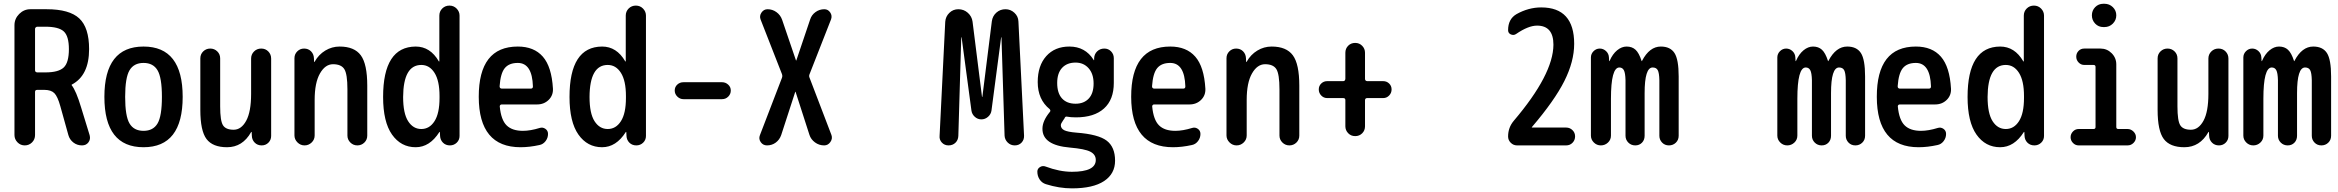

<svg xmlns="http://www.w3.org/2000/svg" viewBox="-20 -780 12540 1030"><path d="M168 -625V-403.3Q168 -392.6 179.7 -391.6H223.6Q293.9 -391.6 321.8 -418Q349.6 -444.3 349.6 -516.6Q349.6 -585.9 322.3 -611.3Q294.9 -636.7 223.6 -636.7H179.7Q175.8 -636.7 171.9 -633.3Q168 -629.9 168 -625ZM57.6 -55.7V-644.5Q57.6 -679.7 83 -705.1Q108.4 -730.5 142.6 -730.5H230.5Q352.5 -730.5 405.3 -681.2Q458 -631.8 458 -516.6Q458 -375 365.2 -326.2Q364.3 -326.2 364.3 -325.2V-323.2Q388.7 -292 415 -204.1L460.9 -54.7Q466.8 -33.2 454.6 -16.6Q442.4 0 419.9 0Q393.6 0 373.5 -15.6Q353.5 -31.2 346.7 -55.7L303.7 -210Q289.1 -262.7 271.5 -280.3Q253.9 -297.9 217.8 -297.9H179.7Q168 -297.9 168 -287.1V-55.7Q168 -32.2 151.9 -16.1Q135.7 0 112.8 0Q89.8 0 73.7 -16.6Q57.6 -33.2 57.6 -55.7Z M825.2 -402.8Q801.8 -442.4 750 -442.4Q698.2 -442.4 674.8 -402.8Q651.4 -363.3 651.4 -260.3Q651.4 -157.2 674.8 -117.7Q698.2 -78.1 750 -78.1Q801.8 -78.1 825.2 -117.7Q848.6 -157.2 848.6 -260.3Q848.6 -363.3 825.2 -402.8ZM960 -260.3Q960 9.8 750 9.8Q540 9.8 540 -260.3Q540 -530.3 750 -530.3Q960 -530.3 960 -260.3Z M1198.2 9.8Q1121.1 9.8 1087.9 -34.2Q1054.7 -78.1 1054.7 -190.4V-466.8Q1054.7 -489.3 1070.3 -504.4Q1085.9 -519.5 1107.9 -519.5Q1129.9 -519.5 1145.5 -504.4Q1161.1 -489.3 1161.1 -466.8V-209Q1161.1 -131.8 1176.3 -107.9Q1191.4 -84 1233.4 -84Q1274.4 -84 1300.8 -132.3Q1327.1 -180.7 1327.1 -276.4V-465.8Q1327.1 -488.3 1342.8 -503.9Q1358.4 -519.5 1381.3 -519.5Q1404.3 -519.5 1419.4 -503.9Q1434.6 -488.3 1434.6 -465.8V-50.8Q1434.6 -29.3 1419.9 -14.6Q1405.3 0 1383.8 0Q1361.3 0 1346.7 -14.6Q1332 -29.3 1331.1 -50.8L1330.1 -71.3Q1330.1 -72.3 1329.1 -72.3Q1327.1 -72.3 1327.1 -71.3Q1281.2 9.8 1198.2 9.8Z M1559.6 -53.7V-467.8Q1559.6 -489.3 1574.7 -504.4Q1589.8 -519.5 1611.3 -519.5Q1633.8 -519.5 1648.4 -504.9Q1663.1 -490.2 1664.1 -467.8L1665 -448.2Q1665 -447.3 1666 -447.3Q1668 -447.3 1668 -449.2Q1689.5 -487.3 1725.1 -508.8Q1760.7 -530.3 1801.8 -530.3Q1880.9 -530.3 1915.5 -483.4Q1950.2 -436.5 1950.2 -320.3V-52.7Q1950.2 -30.3 1934.6 -15.1Q1918.9 0 1897 0Q1875 0 1859.4 -15.6Q1843.8 -31.2 1843.8 -52.7V-300.8Q1843.8 -382.8 1827.1 -409.2Q1810.5 -435.5 1766.6 -435.5Q1724.6 -435.5 1696.3 -385.7Q1668 -335.9 1668 -244.1V-53.7Q1668 -31.2 1651.9 -15.6Q1635.7 0 1613.8 0Q1591.8 0 1575.7 -16.1Q1559.6 -32.2 1559.6 -53.7Z M2240.2 -431.6Q2143.6 -431.6 2142.6 -259.8Q2142.6 -171.9 2169.4 -129.9Q2196.3 -87.9 2240.2 -87.9Q2284.2 -87.9 2311 -129.9Q2337.9 -171.9 2337.9 -254.9V-264.6Q2337.9 -346.7 2311 -389.2Q2284.2 -431.6 2240.2 -431.6ZM2210 9.8Q2130.9 9.8 2083 -58.1Q2035.2 -126 2035.2 -259.8Q2035.2 -529.3 2210 -530.3Q2288.1 -530.3 2334 -451.2Q2334 -450.2 2335.9 -450.2Q2336.9 -450.2 2336.9 -451.2V-696.3Q2336.9 -718.8 2352.5 -734.4Q2368.2 -750 2391.1 -750Q2414.1 -750 2429.7 -733.9Q2445.3 -717.8 2445.3 -696.3V-50.8Q2445.3 -29.3 2430.2 -14.6Q2415 0 2393.6 0Q2371.1 0 2356.4 -14.6Q2341.8 -29.3 2340.8 -50.8L2339.8 -71.3Q2339.8 -72.3 2338.9 -72.3Q2336.9 -72.3 2336.9 -71.3Q2285.2 9.8 2210 9.8Z M2757.8 -442.4Q2710.9 -442.4 2688 -414.6Q2665 -386.7 2660.2 -317.4Q2660.2 -305.7 2670.9 -304.7H2828.1Q2838.9 -304.7 2838.9 -316.4Q2835 -442.4 2757.8 -442.4ZM2772.5 9.8Q2548.8 9.8 2548.3 -260.3Q2547.9 -530.3 2757.8 -530.3Q2844.7 -530.3 2892.1 -476.1Q2939.5 -421.9 2946.3 -304.7Q2948.2 -268.6 2923.3 -244.1Q2898.4 -219.7 2861.3 -219.7H2670.9Q2666 -219.7 2663.1 -215.8Q2660.2 -211.9 2661.1 -208Q2668 -136.7 2697.8 -107.4Q2727.5 -78.1 2785.2 -78.1Q2825.2 -78.1 2876 -93.8Q2891.6 -98.6 2905.8 -88.9Q2919.9 -79.1 2919.9 -61.5Q2919.9 -40 2906.7 -22.9Q2893.6 -5.9 2874 -2Q2820.3 9.8 2772.5 9.8Z M3240.2 -431.6Q3143.6 -431.6 3142.6 -259.8Q3142.6 -171.9 3169.4 -129.9Q3196.3 -87.9 3240.2 -87.9Q3284.2 -87.9 3311 -129.9Q3337.9 -171.9 3337.9 -254.9V-264.6Q3337.9 -346.7 3311 -389.2Q3284.2 -431.6 3240.2 -431.6ZM3210 9.8Q3130.9 9.8 3083 -58.1Q3035.2 -126 3035.2 -259.8Q3035.2 -529.3 3210 -530.3Q3288.1 -530.3 3334 -451.2Q3334 -450.2 3335.9 -450.2Q3336.9 -450.2 3336.9 -451.2V-696.3Q3336.9 -718.8 3352.5 -734.4Q3368.2 -750 3391.1 -750Q3414.1 -750 3429.7 -733.9Q3445.3 -717.8 3445.3 -696.3V-50.8Q3445.3 -29.3 3430.2 -14.6Q3415 0 3393.6 0Q3371.1 0 3356.4 -14.6Q3341.8 -29.3 3340.8 -50.8L3339.8 -71.3Q3339.8 -72.3 3338.9 -72.3Q3336.9 -72.3 3336.9 -71.3Q3285.2 9.8 3210 9.8Z M3646.5 -248Q3627.9 -248 3613.8 -261.7Q3599.6 -275.4 3599.6 -294.4Q3599.6 -313.5 3613.3 -326.2Q3627 -338.9 3646.5 -338.9H3853.5Q3872.1 -338.9 3886.2 -326.2Q3900.4 -313.5 3900.4 -294.4Q3900.4 -275.4 3886.7 -261.7Q3873 -248 3853.5 -248Z M4094.7 0Q4073.2 0 4061 -17.6Q4048.8 -35.2 4056.6 -54.7L4174.8 -362.3Q4178.7 -372.1 4174.8 -382.8L4060.5 -674.8Q4052.7 -694.3 4064.9 -712.4Q4077.1 -730.5 4097.7 -730.5Q4124 -730.5 4145.5 -714.8Q4167 -699.2 4175.8 -673.8L4250 -456.1Q4250 -455.1 4251 -455.1Q4252 -455.1 4252 -456.1L4326.2 -675.8Q4334 -700.2 4355 -715.3Q4376 -730.5 4402.3 -730.5Q4421.9 -730.5 4433.6 -713.4Q4445.3 -696.3 4438.5 -676.8L4323.2 -382.8Q4318.4 -372.1 4323.2 -362.3L4440.4 -55.7Q4447.3 -36.1 4434.6 -18.1Q4421.9 0 4401.4 0Q4374 0 4352.1 -16.1Q4330.1 -32.2 4322.3 -56.6L4248 -287.1Q4248 -288.1 4247.1 -288.1Q4246.1 -288.1 4246.1 -287.1L4170.9 -55.7Q4162.1 -30.3 4141.6 -15.1Q4121.1 0 4094.7 0Z M5068.4 0Q5046.9 0 5032.7 -15.1Q5018.6 -30.3 5020.5 -50.8L5050.8 -663.1Q5052.7 -691.4 5072.8 -710.9Q5092.8 -730.5 5121.1 -730.5Q5150.4 -730.5 5171.9 -711.4Q5193.4 -692.4 5197.3 -664.1L5248 -260.7Q5248 -259.8 5249 -259.8Q5250 -259.8 5250 -260.7L5300.8 -666Q5304.7 -694.3 5325.2 -712.4Q5345.7 -730.5 5374 -730.5Q5401.4 -730.5 5421.9 -711.4Q5442.4 -692.4 5443.4 -665L5473.6 -52.7Q5474.6 -30.3 5460.4 -15.1Q5446.3 0 5423.8 0Q5401.4 0 5385.7 -15.6Q5370.1 -31.2 5369.1 -52.7L5352.5 -579.1Q5352.5 -580.1 5351.6 -580.1Q5350.6 -580.1 5350.6 -579.1L5298.8 -186.5Q5295.9 -167 5280.3 -153.3Q5264.6 -139.6 5244.6 -139.6Q5224.6 -139.6 5209.5 -153.3Q5194.3 -167 5191.4 -186.5L5138.7 -579.1Q5138.7 -580.1 5137.7 -580.1Q5136.7 -580.1 5136.7 -579.1L5121.1 -50.8Q5120.1 -28.3 5105.5 -14.2Q5090.8 0 5068.4 0Z M5750 -444.3Q5704.1 -444.3 5677.7 -416Q5651.4 -387.7 5651.4 -335Q5651.4 -280.3 5677.2 -252Q5703.1 -223.6 5750 -223.6Q5794.9 -223.6 5820.8 -251.5Q5846.7 -279.3 5846.7 -332Q5846.7 -383.8 5819.8 -414.1Q5793 -444.3 5750 -444.3ZM5730.5 141.6Q5858.4 141.6 5858.4 78.1Q5858.4 48.8 5829.1 33.7Q5799.8 18.6 5719.7 11.7Q5571.3 -1 5572.3 -89.8Q5572.3 -130.9 5611.3 -178.7Q5618.2 -185.5 5611.3 -194.3Q5546.9 -246.1 5546.9 -339.8Q5546.9 -427.7 5592.8 -479Q5638.7 -530.3 5716.8 -530.3Q5801.8 -530.3 5846.7 -459Q5846.7 -457 5848.6 -457Q5849.6 -457 5849.6 -458V-467.8Q5850.6 -490.2 5866.2 -504.9Q5881.8 -519.5 5904.3 -519.5Q5925.8 -519.5 5940.4 -504.4Q5955.1 -489.3 5955.1 -467.8V-335Q5955.1 -245.1 5902.3 -197.8Q5849.6 -150.4 5752 -150.4Q5723.6 -150.4 5703.1 -154.3Q5694.3 -156.2 5690.4 -144.5Q5688.5 -140.6 5683.6 -134.8Q5670.9 -117.2 5670.9 -108.4Q5670.9 -90.8 5689 -81.5Q5707 -72.3 5754.9 -68.4Q5872.1 -59.6 5917 -25.4Q5961.9 8.8 5961.9 82Q5961.9 152.3 5902.8 191.4Q5843.8 230.5 5730.5 230.5Q5662.1 230.5 5590.8 208Q5569.3 201.2 5557.1 182.6Q5544.9 164.1 5544.9 140.6Q5544.9 125 5559.1 116.2Q5573.2 107.4 5588.9 113.3Q5664.1 141.6 5730.5 141.6Z M6257.8 -442.4Q6210.9 -442.4 6188 -414.6Q6165 -386.7 6160.2 -317.4Q6160.2 -305.7 6170.9 -304.7H6328.1Q6338.9 -304.7 6338.9 -316.4Q6335 -442.4 6257.8 -442.4ZM6272.5 9.8Q6048.8 9.8 6048.3 -260.3Q6047.9 -530.3 6257.8 -530.3Q6344.7 -530.3 6392.1 -476.1Q6439.5 -421.9 6446.3 -304.7Q6448.2 -268.6 6423.3 -244.1Q6398.4 -219.7 6361.3 -219.7H6170.9Q6166 -219.7 6163.1 -215.8Q6160.2 -211.9 6161.1 -208Q6168 -136.7 6197.8 -107.4Q6227.5 -78.1 6285.2 -78.1Q6325.2 -78.1 6376 -93.8Q6391.6 -98.6 6405.8 -88.9Q6419.9 -79.1 6419.9 -61.5Q6419.9 -40 6406.7 -22.9Q6393.6 -5.9 6374 -2Q6320.3 9.8 6272.5 9.8Z M6559.6 -53.7V-467.8Q6559.6 -489.3 6574.7 -504.4Q6589.8 -519.5 6611.3 -519.5Q6633.8 -519.5 6648.4 -504.9Q6663.1 -490.2 6664.1 -467.8L6665 -448.2Q6665 -447.3 6666 -447.3Q6668 -447.3 6668 -449.2Q6689.5 -487.3 6725.1 -508.8Q6760.7 -530.3 6801.8 -530.3Q6880.9 -530.3 6915.5 -483.4Q6950.2 -436.5 6950.2 -320.3V-52.7Q6950.2 -30.3 6934.6 -15.1Q6918.9 0 6897 0Q6875 0 6859.4 -15.6Q6843.8 -31.2 6843.8 -52.7V-300.8Q6843.8 -382.8 6827.1 -409.2Q6810.5 -435.5 6766.6 -435.5Q6724.6 -435.5 6696.3 -385.7Q6668 -335.9 6668 -244.1V-53.7Q6668 -31.2 6651.9 -15.6Q6635.7 0 6613.8 0Q6591.8 0 6575.7 -16.1Q6559.6 -32.2 6559.6 -53.7Z M7099.6 -253.9Q7081.1 -253.9 7067.9 -267.6Q7054.7 -281.2 7054.7 -300.3Q7054.7 -319.3 7067.9 -332Q7081.1 -344.7 7099.6 -344.7H7185.5Q7196.3 -344.7 7197.3 -357.4V-497.1Q7197.3 -519.5 7212.4 -534.7Q7227.5 -549.8 7250 -549.8Q7272.5 -549.8 7287.6 -534.2Q7302.7 -518.6 7302.7 -497.1V-357.4Q7302.7 -345.7 7314.5 -344.7H7400.4Q7418.9 -344.7 7432.1 -332Q7445.3 -319.3 7445.3 -300.3Q7445.3 -281.2 7432.1 -267.6Q7418.9 -253.9 7400.4 -253.9H7314.5Q7303.7 -253.9 7302.7 -243.2V-102.5Q7302.7 -80.1 7287.6 -64.9Q7272.5 -49.8 7250 -49.8Q7227.5 -49.8 7212.4 -65.4Q7197.3 -81.1 7197.3 -102.5V-243.2Q7197.3 -253.9 7185.5 -253.9Z M8070.3 -47.9Q8070.3 -95.7 8100.6 -131.8Q8312.5 -380.9 8313.5 -540Q8313.5 -642.6 8225.6 -642.6Q8178.7 -642.6 8113.3 -597.7Q8100.6 -588.9 8085.4 -595.2Q8070.3 -601.6 8070.3 -618.2Q8070.3 -677.7 8115.2 -704.1Q8179.7 -740.2 8248 -740.2Q8424.8 -740.2 8424.8 -544.9Q8424.8 -450.2 8372.1 -345.2Q8319.3 -240.2 8198.2 -98.6Q8197.3 -97.7 8197.3 -96.7Q8197.3 -95.7 8198.2 -95.7H8381.8Q8401.4 -95.7 8415.5 -82Q8429.7 -68.4 8429.7 -48.3Q8429.7 -28.3 8416 -14.2Q8402.3 0 8381.8 0H8118.2Q8098.6 0 8084.5 -14.2Q8070.3 -28.3 8070.3 -47.9Z M8514.6 -52.7V-471.7Q8514.6 -491.2 8528.8 -505.4Q8543 -519.5 8562 -519.5Q8581.1 -519.5 8595.7 -505.9Q8610.4 -492.2 8611.3 -471.7L8612.3 -454.1Q8612.3 -452.1 8613.3 -452.1Q8615.2 -452.1 8615.2 -454.1Q8630.9 -490.2 8655.3 -510.3Q8679.7 -530.3 8706.1 -530.3Q8735.4 -530.3 8753.9 -513.2Q8772.5 -496.1 8786.1 -454.1Q8786.1 -452.1 8788.1 -452.1Q8789.1 -452.1 8789.1 -454.1Q8829.1 -530.3 8889.6 -530.3Q8940.4 -530.3 8962.9 -495.6Q8985.4 -460.9 8985.4 -370.1V-51.8Q8985.4 -29.3 8970.2 -14.6Q8955.1 0 8933.1 0Q8911.1 0 8896.5 -15.1Q8881.8 -30.3 8881.8 -51.8V-349.6Q8880.9 -389.6 8873 -403.8Q8865.2 -418 8845.7 -418Q8802.7 -418 8802.7 -280.3V-51.8Q8802.7 -29.3 8788.6 -14.6Q8774.4 0 8752.4 0Q8730.5 0 8715.3 -15.1Q8700.2 -30.3 8700.2 -51.8V-349.6Q8699.2 -388.7 8691.4 -403.3Q8683.6 -418 8667 -418Q8622.1 -418 8622.1 -250V-52.7Q8622.1 -30.3 8606 -15.1Q8589.8 0 8567.9 0Q8545.9 0 8530.3 -15.6Q8514.6 -31.2 8514.6 -52.7Z M9514.6 -52.7V-471.7Q9514.6 -491.2 9528.8 -505.4Q9543 -519.5 9562 -519.5Q9581.1 -519.5 9595.7 -505.9Q9610.4 -492.2 9611.3 -471.7L9612.3 -454.1Q9612.3 -452.1 9613.3 -452.1Q9615.2 -452.1 9615.2 -454.1Q9630.9 -490.2 9655.3 -510.3Q9679.7 -530.3 9706.1 -530.3Q9735.4 -530.3 9753.9 -513.2Q9772.5 -496.1 9786.1 -454.1Q9786.1 -452.1 9788.1 -452.1Q9789.1 -452.1 9789.1 -454.1Q9829.1 -530.3 9889.6 -530.3Q9940.4 -530.3 9962.9 -495.6Q9985.4 -460.9 9985.4 -370.1V-51.8Q9985.4 -29.3 9970.2 -14.6Q9955.1 0 9933.1 0Q9911.1 0 9896.5 -15.1Q9881.8 -30.3 9881.8 -51.8V-349.6Q9880.9 -389.6 9873 -403.8Q9865.2 -418 9845.7 -418Q9802.7 -418 9802.7 -280.3V-51.8Q9802.7 -29.3 9788.6 -14.6Q9774.4 0 9752.4 0Q9730.5 0 9715.3 -15.1Q9700.2 -30.3 9700.2 -51.8V-349.6Q9699.2 -388.7 9691.4 -403.3Q9683.6 -418 9667 -418Q9622.1 -418 9622.1 -250V-52.7Q9622.1 -30.3 9606 -15.1Q9589.8 0 9567.9 0Q9545.9 0 9530.3 -15.6Q9514.6 -31.2 9514.6 -52.7Z M10257.8 -442.4Q10210.9 -442.4 10188 -414.6Q10165 -386.7 10160.2 -317.4Q10160.2 -305.7 10170.9 -304.7H10328.1Q10338.9 -304.7 10338.9 -316.4Q10335 -442.4 10257.8 -442.4ZM10272.5 9.8Q10048.8 9.8 10048.3 -260.3Q10047.9 -530.3 10257.8 -530.3Q10344.7 -530.3 10392.1 -476.1Q10439.5 -421.9 10446.3 -304.7Q10448.2 -268.6 10423.3 -244.1Q10398.4 -219.7 10361.3 -219.7H10170.9Q10166 -219.7 10163.1 -215.8Q10160.2 -211.9 10161.1 -208Q10168 -136.7 10197.8 -107.4Q10227.5 -78.1 10285.2 -78.1Q10325.2 -78.1 10376 -93.8Q10391.6 -98.6 10405.8 -88.9Q10419.9 -79.1 10419.9 -61.5Q10419.9 -40 10406.7 -22.9Q10393.6 -5.9 10374 -2Q10320.3 9.8 10272.5 9.8Z M10740.2 -431.6Q10643.6 -431.6 10642.6 -259.8Q10642.6 -171.9 10669.4 -129.9Q10696.3 -87.9 10740.2 -87.9Q10784.2 -87.9 10811 -129.9Q10837.9 -171.9 10837.9 -254.9V-264.6Q10837.9 -346.7 10811 -389.2Q10784.2 -431.6 10740.2 -431.6ZM10710 9.8Q10630.9 9.8 10583 -58.1Q10535.2 -126 10535.2 -259.8Q10535.2 -529.3 10710 -530.3Q10788.1 -530.3 10834 -451.2Q10834 -450.2 10835.9 -450.2Q10836.9 -450.2 10836.9 -451.2V-696.3Q10836.9 -718.8 10852.5 -734.4Q10868.2 -750 10891.1 -750Q10914.1 -750 10929.7 -733.9Q10945.3 -717.8 10945.3 -696.3V-50.8Q10945.3 -29.3 10930.2 -14.6Q10915 0 10893.6 0Q10871.1 0 10856.4 -14.6Q10841.8 -29.3 10840.8 -50.8L10839.8 -71.3Q10839.8 -72.3 10838.9 -72.3Q10836.9 -72.3 10836.9 -71.3Q10785.2 9.8 10710 9.8Z M11130.9 0Q11113.3 0 11100.6 -13.2Q11087.9 -26.4 11087.9 -43.9Q11087.9 -61.5 11100.6 -74.7Q11113.3 -87.9 11130.9 -87.9H11210.9Q11221.7 -87.9 11221.7 -98.6V-420.9Q11221.7 -431.6 11210.9 -431.6H11161.1Q11143.6 -431.6 11130.9 -444.8Q11118.2 -458 11118.2 -476.1Q11118.2 -494.1 11130.4 -506.8Q11142.6 -519.5 11161.1 -519.5H11248Q11283.2 -519.5 11308.1 -494.6Q11333 -469.7 11333 -434.6V-98.6Q11333 -87.9 11343.8 -87.9H11393.6Q11411.1 -87.9 11424.8 -74.7Q11438.5 -61.5 11438.5 -43.9Q11438.5 -26.4 11425.3 -13.2Q11412.1 0 11393.6 0ZM11263.7 -759.8H11269.5Q11295.9 -759.8 11314.5 -741.7Q11333 -723.6 11333 -697.8Q11333 -671.9 11314.5 -653.3Q11295.9 -634.8 11269.5 -634.8H11263.7Q11237.3 -634.8 11219.7 -653.3Q11202.1 -671.9 11202.1 -697.8Q11202.1 -723.6 11219.7 -741.7Q11237.3 -759.8 11263.7 -759.8Z M11698.2 9.8Q11621.1 9.8 11587.9 -34.2Q11554.7 -78.1 11554.7 -190.4V-466.8Q11554.7 -489.3 11570.3 -504.4Q11585.9 -519.5 11607.9 -519.5Q11629.9 -519.5 11645.5 -504.4Q11661.1 -489.3 11661.1 -466.8V-209Q11661.1 -131.8 11676.3 -107.9Q11691.4 -84 11733.4 -84Q11774.4 -84 11800.8 -132.3Q11827.1 -180.7 11827.1 -276.4V-465.8Q11827.1 -488.3 11842.8 -503.9Q11858.4 -519.5 11881.3 -519.5Q11904.3 -519.5 11919.4 -503.9Q11934.6 -488.3 11934.6 -465.8V-50.8Q11934.6 -29.3 11919.9 -14.6Q11905.3 0 11883.8 0Q11861.3 0 11846.7 -14.6Q11832 -29.3 11831.1 -50.8L11830.1 -71.3Q11830.1 -72.3 11829.1 -72.3Q11827.1 -72.3 11827.1 -71.3Q11781.2 9.8 11698.2 9.8Z M12014.6 -52.7V-471.7Q12014.6 -491.2 12028.8 -505.4Q12043 -519.5 12062 -519.5Q12081.1 -519.5 12095.7 -505.9Q12110.4 -492.2 12111.3 -471.7L12112.3 -454.1Q12112.3 -452.1 12113.3 -452.1Q12115.2 -452.1 12115.2 -454.1Q12130.9 -490.2 12155.3 -510.3Q12179.7 -530.3 12206.1 -530.3Q12235.4 -530.3 12253.9 -513.2Q12272.5 -496.1 12286.1 -454.1Q12286.1 -452.1 12288.1 -452.1Q12289.1 -452.1 12289.1 -454.1Q12329.1 -530.3 12389.6 -530.3Q12440.4 -530.3 12462.9 -495.6Q12485.4 -460.9 12485.4 -370.1V-51.8Q12485.4 -29.3 12470.2 -14.6Q12455.1 0 12433.1 0Q12411.1 0 12396.5 -15.1Q12381.8 -30.3 12381.8 -51.8V-349.6Q12380.9 -389.6 12373 -403.8Q12365.2 -418 12345.7 -418Q12302.7 -418 12302.7 -280.3V-51.8Q12302.7 -29.3 12288.6 -14.6Q12274.4 0 12252.4 0Q12230.5 0 12215.3 -15.1Q12200.2 -30.3 12200.2 -51.8V-349.6Q12199.2 -388.7 12191.4 -403.3Q12183.6 -418 12167 -418Q12122.1 -418 12122.1 -250V-52.7Q12122.1 -30.3 12106 -15.1Q12089.8 0 12067.9 0Q12045.9 0 12030.3 -15.6Q12014.6 -31.2 12014.6 -52.7Z"/></svg>

Font: Rounded-X Mgen+ 2m medium
Style: Regular
Weight: 500
Designer: [Source Han Sans]
Ryoko NISHIZUKA  (kana & ideographs); Paul D. Hunt (Latin, Greek & Cyrillic); Wenlong ZHANG  (bopomofo
Version: Version 1.059.20150602